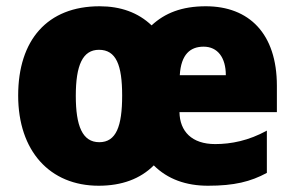

<svg xmlns="http://www.w3.org/2000/svg" viewBox="-20 -583 941 613"><path d="M637 -563C560 -563 506 -541 464 -502C421 -543 365 -563 298 -563C131 -563 38 -455 38 -278C38 -101 139 10 295 10C369 10 428 -12 471 -55C515 -11 574 10 644 10C728 10 780 -3 832 -31V-166C774 -134 718 -123 667 -123C592 -123 554 -164 553 -225H864V-309C864 -476 775 -563 637 -563ZM630 -434C675 -434 701 -399 701 -343H554C558 -410 588 -434 630 -434ZM296 -424C351 -424 370 -375 370 -278C370 -180 351 -129 297 -129C243 -129 222 -181 222 -277C222 -375 244 -424 296 -424Z"/></svg>

Font: Noto Sans Arabic SemCond Blk
Style: Regular
Weight: 900
Width: 4
Designer: Monotype Design Team, Nadine Chahine, Nizar Qandah and Khaled Hosny
Foundry: Monotype Imaging Inc.
Version: Version 2.012